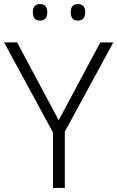

<svg xmlns="http://www.w3.org/2000/svg" viewBox="-20 -922 576 942"><path d="M268 -332 472 -714H536L298 -276V0H240V-272L0 -714H64ZM141 -862Q141 -902 176 -902Q212 -902 212 -862Q212 -821 176 -821Q141 -821 141 -862ZM327 -862Q327 -902 362 -902Q398 -902 398 -862Q398 -821 362 -821Q327 -821 327 -862Z"/></svg>

Font: Noto Sans Lao Light
Style: Regular
Weight: 300
Designer: Monotype Design Team
Foundry: Monotype Imaging Inc.
Version: Version 2.003; ttfautohint (v1.8.4.7-5d5b)